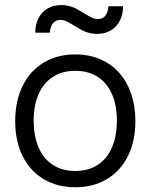

<svg xmlns="http://www.w3.org/2000/svg" viewBox="-20 -749 609 777"><path d="M41.5 -258.3Q41.5 -339.8 71.5 -401.1Q101.6 -462.4 156.7 -495.6Q211.9 -528.8 284.7 -528.8V-462.4Q231.4 -462.4 193.4 -437.5Q155.3 -412.6 135.5 -366.5Q115.7 -320.3 116.2 -258.3Q116.7 -198.2 136 -152.8Q155.3 -107.4 193.1 -82.3Q231 -57.1 284.7 -57.1V8.8Q211.9 8.8 156.7 -24.2Q101.6 -57.1 71.5 -117.7Q41.5 -178.2 41.5 -258.3ZM453.1 -258.3Q453.6 -320.3 433.8 -366.5Q414.1 -412.6 376 -437.5Q337.9 -462.4 284.7 -462.4V-528.8Q357.4 -528.8 412.6 -495.6Q467.8 -462.4 497.8 -401.1Q527.8 -339.8 527.8 -258.3Q527.8 -178.2 497.8 -117.7Q467.8 -57.1 412.6 -24.2Q357.4 8.8 284.7 8.8V-57.1Q338.4 -57.1 376.2 -82.3Q414.1 -107.4 433.3 -152.8Q452.6 -198.2 453.1 -258.3ZM280.8 -645Q261.2 -656.7 249 -662.6Q236.8 -668.5 223.6 -668.5Q205.1 -668.5 194.3 -655Q183.6 -641.6 181.6 -616.7H122.6Q122.6 -649.4 135.5 -674.8Q148.4 -700.2 172.1 -714.4Q195.8 -728.5 227.5 -728.5Q245.6 -728.5 263.9 -723.4Q282.2 -718.3 300.3 -707V-633.3Q293.5 -637.2 290.3 -639.2Q287.1 -641.1 280.8 -645ZM319.8 -695.3Q339.4 -683.6 351.6 -677.7Q363.8 -671.9 377 -671.9Q395.5 -671.9 406.2 -685.3Q417 -698.7 418.9 -723.6H478Q478 -690.9 465.1 -665.5Q452.1 -640.1 428.5 -626Q404.8 -611.8 373 -611.8Q355 -611.8 336.7 -616.9Q318.4 -622.1 300.3 -633.3V-707Q307.1 -703.1 310.3 -701.2Q313.5 -699.2 319.8 -695.3Z"/></svg>

Font: Wand UI Pro
Style: Regular
Weight: 400
Designer: Andreas Faust
Version: Version 1.003;FEAKit 1.0